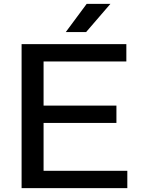

<svg xmlns="http://www.w3.org/2000/svg" viewBox="-20 -967 724 987"><path d="M91 0V-740H629.5V-651H204V-424H578.5V-335H204V-89H634.5V0ZM318 -802 425.5 -947H547.5L422.5 -802Z"/></svg>

Font: Encode Sans Expanded Expanded Medium
Style: Regular
Weight: 500
Width: 7
Designer: Multiple Designers
Foundry: Impallari Type
Version: Version 3.000; ttfautohint (v1.8.3) -l 8 -r 50 -G 200 -x 14 